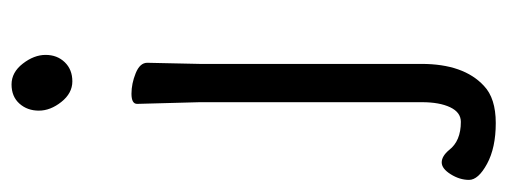

<svg xmlns="http://www.w3.org/2000/svg" viewBox="-300 -438 900 341"><g transform="rotate(-90 150.5 -268.0)"><path d="M168 141Q146 162 102 162Q58 162 29.5 146.5Q1 131 1 114.5Q1 98 11 82Q21 66 32 66Q43 66 54 79Q70 100 104 100Q121 100 130 81Q139 62 139 31V-364L136 -475Q136 -485 154 -485Q172 -485 190.5 -477.5Q209 -470 209 -457L207 -364V30Q207 105 168 141ZM207.5 -678Q223 -658 223 -637.5Q223 -617 210 -603.5Q197 -590 176 -590Q155 -590 139.5 -609.5Q124 -629 124 -649.5Q124 -670 136.5 -684Q149 -698 170.5 -698Q192 -698 207.5 -678Z"/></g></svg>

Font: LXGW Bright TC
Style: Regular
Weight: 400
Designer: Christian Thalmann (Catharsis Fonts)
Foundry: LXGW / Christian Thalmann (Catharsis Fonts) / Fontworks Inc.
Version: Version 5.501